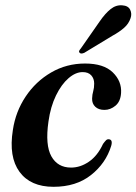

<svg xmlns="http://www.w3.org/2000/svg" viewBox="-20 -708 525 739"><path d="M298 -430.5Q271 -430.5 243.8 -407Q216.5 -383.5 195.5 -340.5Q174.5 -297.5 166.5 -240Q153.5 -149.5 177.8 -106.2Q202 -63 253.5 -63Q289.5 -63 322.5 -85.8Q355.5 -108.5 376.5 -154Q383.5 -163.5 388 -168Q392.5 -172.5 398.5 -172Q415 -171 408 -146.5Q387.5 -79.5 330.2 -34.2Q273 11 186 11Q97.5 11 55.2 -46.5Q13 -104 29.5 -207.5Q40 -278.5 78.8 -336.5Q117.5 -394.5 176.8 -429Q236 -463.5 307.5 -463.5Q379 -463.5 414 -429.5Q449 -395.5 446 -350Q444 -317.5 424.5 -301.2Q405 -285 382 -285Q359.5 -285 346.8 -297Q334 -309 334.5 -328.5Q335 -344.5 338.8 -357Q342.5 -369.5 342.5 -386.5Q342.5 -405.5 331.2 -418Q320 -430.5 298 -430.5ZM364 -626Q385 -656.5 405.8 -673Q426.5 -689.5 450.5 -687.5Q473.5 -686 481 -670.5Q488.5 -655 482.5 -638Q475.5 -616.5 457.5 -600.8Q439.5 -585 413 -570.5L304 -504.5Q290.5 -499 286 -505.5Q283 -509 285.2 -513.2Q287.5 -517.5 291.5 -522Z"/></svg>

Font: Fraunces 72pt S000 SemiBold
Style: Italic
Weight: 600
Italic angle: -16°
Version: Version 1.000; ttfautohint (v1.8.3)